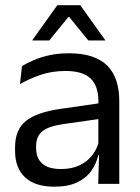

<svg xmlns="http://www.w3.org/2000/svg" viewBox="-20 -703 534 734"><path d="M355.4 0 359 -118.6 355.9 -131.1V-286.5L356.3 -314.9Q356.3 -374.3 326.2 -403Q296 -431.7 230.4 -431.7Q178.2 -431.7 134.4 -416.5Q90.6 -401.3 56.4 -381.5L64 -450.4Q83.1 -462 109.4 -473.3Q135.7 -484.7 169.3 -492Q202.9 -499.3 243.3 -499.3Q295.8 -499.3 332.6 -486.6Q369.4 -473.9 392.2 -449.9Q415 -425.8 425.5 -392Q436 -358.1 436 -316.2V0ZM187.4 10.7Q114.9 10.7 76.3 -24.6Q37.6 -60 37.6 -125.7V-140Q37.6 -207.4 79.3 -240.7Q121 -274.1 212.2 -286.9L366.5 -309.2L370.9 -249.8L222 -228.6Q166.2 -220.7 142.2 -201.4Q118.1 -182 118.1 -144.5V-136.6Q118.1 -97.9 141.9 -77.4Q165.7 -56.8 213.1 -56.8Q254.9 -56.8 284.9 -71.4Q314.9 -86 333.4 -110.5Q352 -135.1 358.5 -165.2L371.2 -109.8H355.7Q348.6 -77.8 329.3 -50.3Q310.1 -22.8 275.5 -6.1Q240.9 10.7 187.4 10.7ZM199.1 -683.1H286.9L382.2 -549.7V-548.4H317.6L244.9 -637.7H241.1L168.4 -548.4H103.8V-549.7Z"/></svg>

Font: Anek Tamil Medium
Style: Regular
Weight: 500
Designer: Aadarsh Rajan (Tamil), Yesha Goshar (Latin)
Foundry: Ek Type
Version: Version 1.003